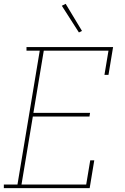

<svg xmlns="http://www.w3.org/2000/svg" viewBox="-30 -980 650 1000"><path d="M-10 0V-19H61L177 -716H108V-735H559L535 -590H514L535 -716H198L144 -392H439L436 -373H141L82 -19H419L440 -145H461L437 0ZM381 -811 292 -950 312 -960 397 -819Z"/></svg>

Font: Iosevka Curly Slab ThExObl
Style: Regular
Weight: 100
Width: 7
Italic angle: -9°
Monospace: yes
Designer: Belleve Invis
Foundry: Belleve Invis
Version: Version 11.1.0; ttfautohint (v1.8.3)